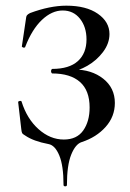

<svg xmlns="http://www.w3.org/2000/svg" viewBox="-20 -500 459 677"><path d="M216 152Q216 157 210 157Q204 157 204 152Q204 84 189 48Q174 12 151 8Q98 -2 69 -22Q60 -27 58 -31Q56 -35 55 -45L44 -140Q44 -143 49.5 -144Q55 -145 56 -142Q75 -81 116 -44.5Q157 -8 205 -8Q251 -8 273.5 -40Q296 -72 296 -121Q296 -181 262 -211Q228 -241 164 -241Q163 -241 161.5 -243.5Q160 -246 160 -249Q160 -252 161.5 -254.5Q163 -257 164 -257Q224 -257 254.5 -284.5Q285 -312 285 -361Q285 -405 262 -434Q239 -463 201 -463Q163 -463 128 -430Q93 -397 69 -335Q69 -332 64 -332Q62 -332 59.5 -333.5Q57 -335 57 -336L71 -430Q72 -442 75 -446Q78 -450 86 -454Q156 -480 214 -480Q284 -480 325 -451.5Q366 -423 366 -380Q366 -347 343.5 -317Q321 -287 288 -268Q255 -249 226 -247L240 -255Q303 -255 344 -222.5Q385 -190 385 -137Q385 -89 352.5 -52.5Q320 -16 268 1Q246 8 231 45.5Q216 83 216 152Z"/></svg>

Font: Cormorant Unicase Medium
Style: Regular
Weight: 500
Designer: Christian Thalmann (Catharsis Fonts)
Foundry: Catharsis Fonts
Version: Version 4.000